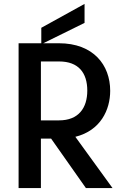

<svg xmlns="http://www.w3.org/2000/svg" viewBox="-20 -961 655 981"><path d="M75 0H189V-253H241L419 0H555L365 -262C494 -294 543 -400 543 -497C543 -629 457 -740 281 -740H201L412 -844V-941L191 -819V-740H75ZM189 -346V-647H282C381 -647 426 -589 426 -498C426 -409 381 -346 282 -346Z"/></svg>

Font: Malmofest Medium
Style: Regular
Weight: 500
Designer: Jonny Pinhorn (Poppins), Kolossal
Version: Version 1.004;Glyphs 3.1.2 (3151)